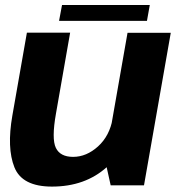

<svg xmlns="http://www.w3.org/2000/svg" viewBox="-20 -720 693 746"><path d="M410 0H539.5L643.5 -592.5H475.5L388.5 -97ZM252.5 -593H84.5L28 -271Q6 -145 36 -70Q66 5 182 5Q311 5 395.5 -71.2Q480 -147.5 494 -226L418 -260.5Q406 -192 361 -151.2Q316 -110.5 264 -110.5Q214 -110.5 197 -145.5Q180 -180.5 197.5 -279ZM209.5 -639H551L562 -700.5H221Z"/></svg>

Font: Anybody UltraCondensed Thin
Style: Bold Italic
Weight: 700
Italic angle: -10°
Version: Version 1.111